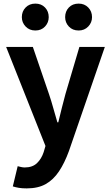

<svg xmlns="http://www.w3.org/2000/svg" viewBox="-20 -820 614 1064"><path d="M128 224Q103 224 85 221Q67 218 51 213L78 101Q86 103 96.5 105.5Q107 108 117 108Q160 108 185 84Q210 60 222 23L232 -11L14 -560H162L251 -300Q264 -262 275 -222Q286 -182 298 -142H303Q312 -182 322.5 -221.5Q333 -261 343 -300L420 -560H561L362 17Q338 83 307 129.5Q276 176 233.5 200Q191 224 128 224ZM176 -651Q143 -651 122 -673Q101 -695 101 -725Q101 -757 122 -778.5Q143 -800 176 -800Q209 -800 229.5 -778.5Q250 -757 250 -725Q250 -695 229.5 -673Q209 -651 176 -651ZM416 -651Q382 -651 361.5 -673Q341 -695 341 -725Q341 -757 361.5 -778.5Q382 -800 416 -800Q448 -800 469 -778.5Q490 -757 490 -725Q490 -695 469 -673Q448 -651 416 -651Z"/></svg>

Font: Noto Sans TC Thin
Style: Bold
Weight: 700
Version: Version 2.004-H2;hotconv 1.0.118;makeotfexe 2.5.65603